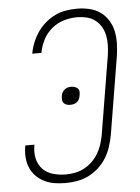

<svg xmlns="http://www.w3.org/2000/svg" viewBox="-53 -785 607 835"><g transform="rotate(-5 250.0 -367.5)"><path d="M200 8Q176 8 153 4.5Q130 1 109 -9Q88 -19 72 -35Q56 -51 47 -71.5Q38 -92 36 -115.5Q34 -139 38 -163L39 -170H79L78 -165Q73 -136 79 -109Q85 -82 103.5 -63Q122 -44 149 -36.5Q176 -29 204 -29Q224 -29 244.5 -33Q265 -37 284 -47Q303 -57 319 -72.5Q335 -88 346 -106.5Q357 -125 363.5 -145Q370 -165 374 -186L431 -531Q434 -552 434.5 -574Q435 -596 431 -616Q427 -636 416.5 -654Q406 -672 390 -684Q374 -696 353.5 -701Q333 -706 312 -706Q283 -706 254 -697.5Q225 -689 201 -669Q177 -649 163 -621.5Q149 -594 144 -565H104Q108 -589 117.5 -612.5Q127 -636 141.5 -657.5Q156 -679 176 -696Q196 -713 218.5 -724Q241 -735 266 -739Q291 -743 315 -743Q342 -743 368 -737Q394 -731 415 -716.5Q436 -702 450 -680Q464 -658 469.5 -632.5Q475 -607 474.5 -579.5Q474 -552 470 -525L413 -180Q408 -155 400 -130.5Q392 -106 378 -83.5Q364 -61 343.5 -42.5Q323 -24 299.5 -12.5Q276 -1 250.5 3.5Q225 8 200 8ZM249 -329Q241 -329 233.5 -331.5Q226 -334 221 -339.5Q216 -345 215.5 -353Q215 -361 216 -370Q217 -378 220.5 -385Q224 -392 230.5 -397.5Q237 -403 244.5 -405Q252 -407 260 -407Q268 -407 275.5 -404.5Q283 -402 288.5 -396.5Q294 -391 294.5 -383Q295 -375 293 -366Q292 -358 289 -351Q286 -344 279.5 -338.5Q273 -333 265 -331Q257 -329 249 -329Z"/></g></svg>

Font: Iosevka Term Curly XLt Obl
Style: Regular
Weight: 200
Italic angle: -9°
Designer: Belleve Invis
Foundry: Belleve Invis
Version: Version 32.3.0